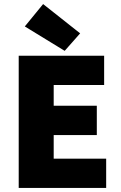

<svg xmlns="http://www.w3.org/2000/svg" viewBox="-20 -924 596 944"><path d="M298 -674 102 -794 192 -904 374 -760ZM72 0V-650H492V-506H244V-404H456V-260H244V-144H502V0Z"/></svg>

Font: TypoPRO Source Sans Pro
Style: Regular
Weight: 900
Designer: Paul D. Hunt
Foundry: Adobe Systems Incorporated
Version: Version 2.020;PS 2.000;hotconv 1.0.86;makeotf.lib2.5.63406